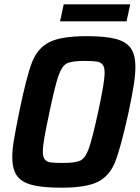

<svg xmlns="http://www.w3.org/2000/svg" viewBox="-20 -864 650 892"><path d="M37 -134Q37 -168 44.5 -213Q52 -258 70 -347Q103 -508 128.5 -574Q154 -640 209 -668Q264 -696 382 -696Q470 -696 518.5 -683Q567 -670 588 -639.5Q609 -609 609 -553Q609 -517 601 -466.5Q593 -416 577 -341Q541 -178 515.5 -113Q490 -48 436 -20Q382 8 265 8Q177 8 128 -5Q79 -18 58 -48.5Q37 -79 37 -134ZM436 -344Q452 -419 459 -461Q466 -503 466 -527Q466 -552 457 -563.5Q448 -575 429.5 -578Q411 -581 373 -581Q314 -581 291 -569.5Q268 -558 252 -513Q236 -468 210 -344Q193 -264 186 -223.5Q179 -183 179 -160Q179 -135 188 -123.5Q197 -112 215 -109.5Q233 -107 272 -107Q331 -107 354 -118.5Q377 -130 393 -175Q409 -220 436 -344ZM259 -765 276 -844H585L568 -765Z"/></svg>

Font: Saira Semi Condensed SemiBold
Style: Italic
Weight: 600
Width: 4
Italic angle: -12°
Designer: Hector Gatti with collaboration of the Omnibus-Type team
Foundry: Omnibus-Type
Version: Version 1.001; ttfautohint (v1.8)